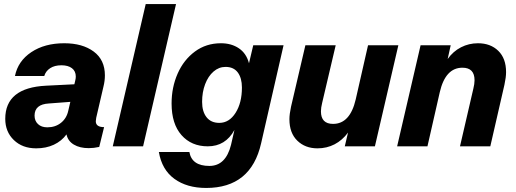

<svg xmlns="http://www.w3.org/2000/svg" viewBox="-20 -724 2555 950"><path d="M456 -141Q454 -129 454 -124Q454 -95 495 -95L471 3Q444 9 419 9Q375 9 345.5 -8.5Q316 -26 309 -59Q285 -26 246.5 -8Q208 10 159 10Q91 10 48.5 -31Q6 -72 6 -136Q6 -290 208 -300L348 -307L352 -324Q355 -336 355 -345Q355 -372 336 -386.5Q317 -401 284 -401Q250 -401 228 -386.5Q206 -372 199 -348H54Q69 -422 135 -466Q201 -510 298 -510Q388 -510 443.5 -469Q499 -428 499 -351Q499 -324 492 -296ZM318 -177 328 -220 222 -212Q151 -208 151 -152Q151 -126 168 -110Q185 -94 214 -94Q254 -94 282 -116.5Q310 -139 318 -177Z M701 -704H851L688 0H538Z M1233 -500H1383L1272 -15Q1222 206 1000 206Q905 206 843 161Q781 116 766 28H917Q929 97 1016 97Q1097 97 1123 -7L1140 -81Q1096 0 1008 0Q927 0 878 -55.5Q829 -111 829 -212Q829 -292 859 -360Q889 -428 944.5 -469Q1000 -510 1073 -510Q1125 -510 1162 -485Q1199 -460 1212 -411ZM1177 -291Q1177 -338 1156.5 -365.5Q1136 -393 1096 -393Q1063 -393 1036.5 -370Q1010 -347 995 -307.5Q980 -268 980 -220Q980 -172 1002 -144Q1024 -116 1065 -116Q1114 -116 1145.5 -165.5Q1177 -215 1177 -291Z M1801 -500H1951L1835 0H1686L1702 -68Q1674 -30 1635.5 -10Q1597 10 1551 10Q1490 10 1451 -28Q1412 -66 1412 -134Q1412 -159 1420 -196L1491 -500H1641L1574 -215Q1568 -191 1568 -173Q1568 -111 1628 -111Q1712 -111 1740 -232Z M2484 -367Q2484 -342 2476 -305L2406 0H2256L2322 -285Q2328 -309 2328 -327Q2328 -389 2268 -389Q2184 -389 2156 -268L2095 0H1945L2061 -500H2210L2195 -432Q2222 -470 2261 -490Q2300 -510 2345 -510Q2407 -510 2445.5 -472.5Q2484 -435 2484 -367Z"/></svg>

Font: CBA Beacon Sans Extra Bold
Style: Italic
Weight: 800
Italic angle: -13°
Designer: Wei Huang
Foundry: Wei Huang
Version: Version 1.002